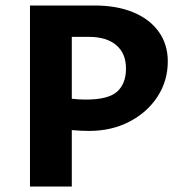

<svg xmlns="http://www.w3.org/2000/svg" viewBox="-20 -678 668 698"><path d="M590 -455Q590 -384 552.5 -326.5Q515 -269 450 -235.5Q385 -202 304 -202Q277 -202 241 -205V0H89V-658H324Q405 -658 465 -633Q525 -608 557.5 -562Q590 -516 590 -455ZM438 -429Q438 -484 402.5 -514Q367 -544 303 -544H241V-319Q267 -316 292 -316Q374 -316 406 -345Q438 -374 438 -429Z"/></svg>

Font: Ysabeau Ultrabold
Style: Regular
Weight: 800
Designer: Christian Thalmann (Catharsis Fonts)
Version: Version 0.003